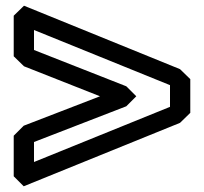

<svg xmlns="http://www.w3.org/2000/svg" viewBox="-20 -752 714 672"><path d="M99 -255 422 -380 457 -415 422 -450 99 -577V-647L575 -454V-378L99 -185ZM63 -312 28 -277V-135L63 -100L610 -322L646 -357V-475L610 -510L64 -732L28 -697V-555L64 -520L330 -415Z"/></svg>

Font: Hussar Press
Style: Bold
Weight: 700
Foundry: Cannot Into Space Fonts
Version: Version 1.43